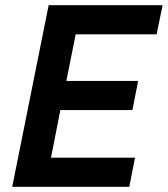

<svg xmlns="http://www.w3.org/2000/svg" viewBox="-20 -718 645 738"><path d="M27 0 167 -698H605L582 -586H271L235 -407H511L489 -295H212L176 -112H499L477 0Z"/></svg>

Font: IBM Plex Sans SmBld
Style: Italic
Weight: 600
Italic angle: -11°
Designer: Mike Abbink, Paul van der Laan, Pieter van Rosmalen
Foundry: Bold Monday
Version: Version 3.005